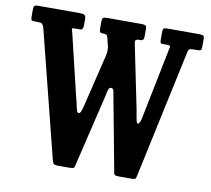

<svg xmlns="http://www.w3.org/2000/svg" viewBox="-83 -843 1041 947"><g transform="rotate(10 438.0 -370.0)"><path d="M340.5 -298.5 405 -565Q408.5 -581 408.5 -589.5Q408.5 -598 407.5 -608.5L396.5 -654.5Q394 -665 388.8 -668Q383.5 -671 370.5 -671H372.5Q359 -671 356.2 -675.5Q353.5 -680 353.5 -693.5V-723.5Q353.5 -741 357.5 -745.5Q361.5 -750 378 -750H552Q564 -750 570.2 -746.8Q576.5 -743.5 576.5 -730.5V-696.5Q576.5 -680 572.2 -675.5Q568 -671 563 -671H550Q542 -671 536.8 -667Q531.5 -663 535 -647.5L600 -330.5Q602.5 -317 605 -301.2Q607.5 -285.5 610.2 -274.2Q613 -263 617.5 -263Q620.5 -263 624.8 -267.8Q629 -272.5 633 -288.5L706 -650Q710 -663.5 707.5 -667.2Q705 -671 698 -671H669Q662.5 -671 660 -675.2Q657.5 -679.5 657.5 -694.5V-724Q657.5 -740.5 661 -745.2Q664.5 -750 681 -750H839Q854.5 -750 860 -747Q865.5 -744 865.5 -728.5V-692.5Q865.5 -678 861.2 -674.5Q857 -671 842.5 -671H826.5Q808.5 -671 803.8 -666.8Q799 -662.5 796.5 -649L658.5 -5.5Q656 6 651.2 8Q646.5 10 632 10H572Q556 10 550.8 6.5Q545.5 3 544.5 -10.5L475 -380.5Q472.5 -401 469 -407.2Q465.5 -413.5 457.5 -413.5Q449 -414 445 -402.8Q441 -391.5 438 -373L351.5 -11Q350 2 345 6Q340 10 321.5 10H268Q251 10 245.5 5.8Q240 1.5 237 -11L76.5 -649Q71.5 -663 65.5 -667Q59.5 -671 40.5 -671H32Q18 -671 14.2 -674.2Q10.5 -677.5 10.5 -691V-726Q10.5 -742 15 -746Q19.5 -750 35 -750H242.5Q258.5 -750 265.5 -745.2Q272.5 -740.5 272.5 -724V-692.5Q272.5 -671 256.5 -671H225Q217 -671 217 -666.2Q217 -661.5 222 -647.5L296 -338Q301 -322.5 304.2 -305.2Q307.5 -288 311.2 -275.8Q315 -263.5 321 -263.5Q328.5 -263.5 332.5 -273.5Q336.5 -283.5 340.5 -298.5Z"/></g></svg>

Font: Besley* Condensed Semi
Style: Regular
Weight: 600
Width: 3
Designer: Owen Earl
Foundry: indestructible type*
Version: Version 3.000; ttfautohint (v1.8.3)